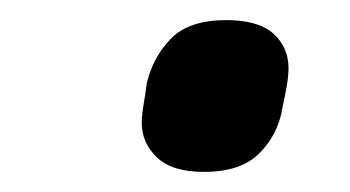

<svg xmlns="http://www.w3.org/2000/svg" viewBox="-20 -551 348 191"><path d="M183 -380Q151 -380 136 -394.5Q121 -409 121 -429Q121 -436 123 -448Q125 -460 126 -468Q132 -494 150 -512.5Q168 -531 205 -531Q237 -531 252 -517.5Q267 -504 267 -483Q267 -475 265 -464Q263 -453 261 -444Q257 -418 238.5 -399Q220 -380 183 -380Z"/></svg>

Font: IBM Plex Sans Medium
Style: Italic
Weight: 500
Italic angle: -11.31°
Designer: Mike Abbink, Paul van der Laan, Pieter van Rosmalen
Foundry: Bold Monday
Version: Version 3.201